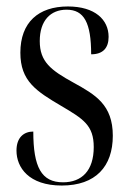

<svg xmlns="http://www.w3.org/2000/svg" viewBox="-20 -564 400 594"><path d="M171 10C276 10 329 -49 329 -144C329 -240 275 -271 208 -308C137 -347 103 -373 103 -437C103 -500 136 -534 186 -534C240 -534 262 -494 262 -396C298 -396 316 -415 316 -450C316 -503 274 -544 190 -544C99 -544 43 -495 43 -401C43 -313 92 -282 170 -236C238 -196 270 -176 270 -109C270 -36 233 0 175 0C108 0 83 -47 83 -157C55 -157 31 -140 31 -98C31 -46 69 10 171 10Z"/></svg>

Font: Noto Serif Display ExtraCondensed
Style: Regular
Weight: 400
Width: 2
Designer: Monotype Design Team
Foundry: Monotype Imaging Inc.
Version: Version 2.009